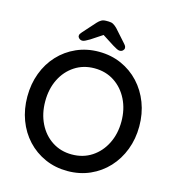

<svg xmlns="http://www.w3.org/2000/svg" viewBox="-129 -1003 1018 1120"><g transform="rotate(15 380.5 -442.5)"><path d="M719 -350Q719 -274 694 -208.5Q669 -143 623.5 -94Q578 -45 516 -17.5Q454 10 380 10Q307 10 245 -17.5Q183 -45 137.5 -94Q92 -143 67.5 -208.5Q43 -274 43 -350Q43 -426 67.5 -491.5Q92 -557 137.5 -606Q183 -655 245 -682.5Q307 -710 380 -710Q454 -710 516 -682.5Q578 -655 623.5 -606Q669 -557 694 -491.5Q719 -426 719 -350ZM611 -350Q611 -424 581.5 -483Q552 -542 500 -576Q448 -610 380 -610Q313 -610 261 -576Q209 -542 180 -483.5Q151 -425 151 -350Q151 -276 180 -217Q209 -158 261 -124Q313 -90 380 -90Q448 -90 500 -124Q552 -158 581.5 -217Q611 -276 611 -350ZM396 -822 311 -766Q297 -758 286.5 -752.5Q276 -747 268 -747Q257 -747 249 -754Q241 -761 241 -769Q241 -776 244 -781Q247 -786 254 -794L322 -870Q333 -882 344.5 -888.5Q356 -895 373 -895H388Q405 -895 416.5 -888.5Q428 -882 440 -870L507 -795Q515 -786 517.5 -781Q520 -776 520 -769Q520 -761 512.5 -754Q505 -747 494 -747Q485 -747 475 -752.5Q465 -758 451 -766L365 -821Z"/></g></svg>

Font: Quicksand Light SemiBold
Style: Regular
Weight: 600
Version: Version 3.004